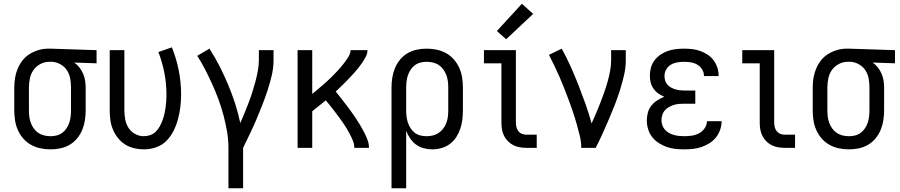

<svg xmlns="http://www.w3.org/2000/svg" viewBox="-20 -787 4790 1022"><path d="M249 8Q222 8 195.5 2.5Q169 -3 145.5 -16Q122 -29 104 -49.5Q86 -70 75 -95Q64 -120 60 -146.5Q56 -173 56 -200V-320Q56 -346 60 -371.5Q64 -397 74 -421Q84 -445 100 -465.5Q116 -486 138 -499.5Q160 -513 185 -520.5Q210 -528 236 -528Q240 -528 243.5 -528Q247 -528 250 -528L494 -520V-450L375 -454Q391 -443 403 -427.5Q415 -412 422.5 -394.5Q430 -377 433 -358Q436 -339 436 -320V-200Q436 -173 432 -147Q428 -121 418 -96.5Q408 -72 391 -51Q374 -30 351 -16.5Q328 -3 302 2.5Q276 8 249 8ZM249 -62Q266 -62 282 -66Q298 -70 311.5 -80Q325 -90 334.5 -104.5Q344 -119 349 -134.5Q354 -150 356 -166.5Q358 -183 358 -200V-320Q358 -344 354 -367.5Q350 -391 337.5 -411Q325 -431 304 -443.5Q283 -456 259 -458H250Q248 -458 246 -458Q244 -458 242 -458Q217 -458 194.5 -446Q172 -434 158 -414Q144 -394 139 -369.5Q134 -345 134 -320V-200Q134 -183 136 -166Q138 -149 144 -133Q150 -117 160 -103Q170 -89 184 -79.5Q198 -70 215 -66Q232 -62 249 -62Z M746 8Q720 8 694 2Q668 -4 646 -18Q624 -32 607.5 -53Q591 -74 581 -98Q571 -122 567.5 -148Q564 -174 564 -200V-520H642V-200Q642 -176 646.5 -151.5Q651 -127 664 -106.5Q677 -86 699 -74Q721 -62 745 -62Q763 -62 780 -68Q797 -74 809.5 -86.5Q822 -99 830.5 -114.5Q839 -130 845 -146.5Q851 -163 855 -180Q859 -197 861.5 -214.5Q864 -232 865 -249.5Q866 -267 866 -285Q866 -342 855 -399Q844 -456 823 -510L895 -535Q919 -475 931.5 -412Q944 -349 944 -284Q944 -251 940 -218Q936 -185 927.5 -153Q919 -121 904 -91Q889 -61 866 -37.5Q843 -14 811 -3Q779 8 746 8Z M1196 215V0Q1196 -44 1188.5 -87Q1181 -130 1170 -172Q1159 -214 1144 -255Q1129 -296 1111 -336Q1093 -376 1073 -415Q1053 -454 1030 -490L1095 -528Q1124 -483 1148.5 -435Q1173 -387 1194 -337Q1215 -287 1231.5 -236Q1248 -185 1259 -132Q1271 -159 1282 -186Q1293 -213 1303.5 -240.5Q1314 -268 1323 -296Q1332 -324 1339.5 -352.5Q1347 -381 1352.5 -410Q1358 -439 1358 -468V-520H1436V-468Q1436 -426 1426.5 -385.5Q1417 -345 1404 -305.5Q1391 -266 1376 -227.5Q1361 -189 1344.5 -150.5Q1328 -112 1310 -74.5Q1292 -37 1274 0V215Z M1564 0V-520H1642V-287Q1652 -295 1662 -303.5Q1672 -312 1682 -320.5Q1692 -329 1702 -337.5Q1712 -346 1721.5 -355Q1731 -364 1740.5 -373Q1750 -382 1759 -391.5Q1768 -401 1777 -410.5Q1786 -420 1794.5 -430Q1803 -440 1811 -450.5Q1819 -461 1826.5 -472Q1834 -483 1840 -495Q1846 -507 1846 -520H1936Q1936 -502 1927.5 -486Q1919 -470 1909.5 -455.5Q1900 -441 1889 -427Q1878 -413 1866 -400Q1854 -387 1842 -374Q1830 -361 1817.5 -348.5Q1805 -336 1792.5 -324Q1780 -312 1767 -300Q1781 -283 1794.5 -265.5Q1808 -248 1821.5 -230.5Q1835 -213 1848 -195Q1861 -177 1873 -159Q1885 -141 1896.5 -122Q1908 -103 1918 -83.5Q1928 -64 1936 -43Q1944 -22 1944 0H1866Q1866 -19 1859 -36.5Q1852 -54 1843.5 -70.5Q1835 -87 1825.5 -103Q1816 -119 1805 -134.5Q1794 -150 1783 -165Q1772 -180 1760.5 -195Q1749 -210 1737.5 -224.5Q1726 -239 1714 -253Q1696 -238 1678 -223.5Q1660 -209 1642 -195V0Z M2064 215V-320Q2064 -347 2068 -373Q2072 -399 2082 -423.5Q2092 -448 2109 -469Q2126 -490 2149 -503.5Q2172 -517 2198 -522.5Q2224 -528 2251 -528Q2278 -528 2304.5 -522.5Q2331 -517 2354.5 -504Q2378 -491 2396 -470.5Q2414 -450 2425 -425Q2436 -400 2440 -373.5Q2444 -347 2444 -320V-200Q2444 -175 2441 -150Q2438 -125 2430 -101.5Q2422 -78 2408.5 -57Q2395 -36 2375 -21Q2355 -6 2330.5 1Q2306 8 2281 8Q2258 8 2235.5 2Q2213 -4 2194.5 -17.5Q2176 -31 2163 -50.5Q2150 -70 2142 -91V215ZM2251 -62Q2268 -62 2284.5 -66Q2301 -70 2315 -79.5Q2329 -89 2339.5 -103Q2350 -117 2356 -133Q2362 -149 2364 -166Q2366 -183 2366 -200V-320Q2366 -337 2364 -354Q2362 -371 2356 -387Q2350 -403 2340 -417Q2330 -431 2316 -440.5Q2302 -450 2285 -454Q2268 -458 2251 -458Q2234 -458 2218 -454Q2202 -450 2188.5 -440Q2175 -430 2165.5 -415.5Q2156 -401 2151 -385.5Q2146 -370 2144 -353.5Q2142 -337 2142 -320V-200Q2142 -183 2144 -166.5Q2146 -150 2151 -134.5Q2156 -119 2165.5 -104.5Q2175 -90 2188 -80Q2201 -70 2217.5 -66Q2234 -62 2251 -62Z M2783 0Q2765 0 2747 -3Q2729 -6 2713 -14Q2697 -22 2684 -35Q2671 -48 2663 -64Q2655 -80 2652 -98Q2649 -116 2649 -134V-450H2556V-520H2726V-134Q2726 -122 2729 -110Q2732 -98 2739.5 -88.5Q2747 -79 2758.5 -74.5Q2770 -70 2783 -70H2837V0ZM2674 -578 2625 -622 2758 -767 2818 -713Z M3074 0Q3074 -33 3066 -65Q3058 -97 3049 -129Q3040 -161 3029.5 -192Q3019 -223 3007.5 -254Q2996 -285 2984 -315.5Q2972 -346 2959 -376Q2946 -406 2931.5 -436Q2917 -466 2902 -495L2970 -528Q2996 -481 3018 -432Q3040 -383 3059.5 -333Q3079 -283 3097 -232.5Q3115 -182 3129 -130Q3141 -157 3153 -184.5Q3165 -212 3175.5 -239.5Q3186 -267 3196 -295Q3206 -323 3214 -351.5Q3222 -380 3227.5 -409Q3233 -438 3233 -468V-520H3311V-468Q3311 -427 3301.5 -386Q3292 -345 3279.5 -305.5Q3267 -266 3252 -227.5Q3237 -189 3220.5 -151Q3204 -113 3187 -75Q3170 -37 3151 0Z M3622 8Q3599 8 3575 5.5Q3551 3 3528.5 -5Q3506 -13 3486 -26Q3466 -39 3451.5 -57.5Q3437 -76 3430 -99Q3423 -122 3423 -146Q3423 -167 3428.5 -187.5Q3434 -208 3447 -224.5Q3460 -241 3478 -252.5Q3496 -264 3516 -272Q3499 -279 3484 -289.5Q3469 -300 3458.5 -315Q3448 -330 3443.5 -348Q3439 -366 3439 -384Q3439 -406 3445 -427.5Q3451 -449 3464.5 -466.5Q3478 -484 3496.5 -496.5Q3515 -509 3535.5 -516Q3556 -523 3578 -525.5Q3600 -528 3622 -528Q3644 -528 3665.5 -525.5Q3687 -523 3707.5 -515.5Q3728 -508 3746.5 -496Q3765 -484 3778 -466.5Q3791 -449 3798 -428Q3805 -407 3805 -386Q3805 -385 3805 -384Q3805 -383 3805 -382H3727Q3727 -383 3727 -383.5Q3727 -384 3727 -384Q3727 -402 3717 -418Q3707 -434 3691.5 -443Q3676 -452 3658 -455Q3640 -458 3622 -458Q3604 -458 3585.5 -455Q3567 -452 3551.5 -443Q3536 -434 3526.5 -417.5Q3517 -401 3517 -383Q3517 -370 3520.5 -358Q3524 -346 3532.5 -336.5Q3541 -327 3552 -321Q3563 -315 3575 -311.5Q3587 -308 3599.5 -306.5Q3612 -305 3625 -305H3681V-235H3625Q3611 -235 3596.5 -234Q3582 -233 3568.5 -229Q3555 -225 3542 -218Q3529 -211 3519.5 -200.5Q3510 -190 3505.5 -176Q3501 -162 3501 -147Q3501 -134 3505.5 -120.5Q3510 -107 3519.5 -96.5Q3529 -86 3541.5 -79Q3554 -72 3567 -68.5Q3580 -65 3594 -63.5Q3608 -62 3622 -62Q3643 -62 3663 -65Q3683 -68 3701 -77.5Q3719 -87 3731 -104.5Q3743 -122 3743 -142Q3743 -142 3743 -142Q3743 -142 3743 -142H3821Q3821 -142 3821 -141.5Q3821 -141 3821 -141Q3821 -118 3813 -95.5Q3805 -73 3790.5 -55Q3776 -37 3756 -24.5Q3736 -12 3714 -4.5Q3692 3 3669 5.5Q3646 8 3622 8Z M4158 0Q4140 0 4122 -3Q4104 -6 4088 -14Q4072 -22 4059 -35Q4046 -48 4038 -64Q4030 -80 4027 -98Q4024 -116 4024 -134V-450H3931V-520H4101V-134Q4101 -122 4104 -110Q4107 -98 4114.5 -88.5Q4122 -79 4133.5 -74.5Q4145 -70 4158 -70H4212V0Z M4499 8Q4472 8 4445.5 2.5Q4419 -3 4395.5 -16Q4372 -29 4354 -49.5Q4336 -70 4325 -95Q4314 -120 4310 -146.5Q4306 -173 4306 -200V-320Q4306 -346 4310 -371.5Q4314 -397 4324 -421Q4334 -445 4350 -465.5Q4366 -486 4388 -499.5Q4410 -513 4435 -520.5Q4460 -528 4486 -528Q4490 -528 4493.5 -528Q4497 -528 4500 -528L4744 -520V-450L4625 -454Q4641 -443 4653 -427.5Q4665 -412 4672.5 -394.5Q4680 -377 4683 -358Q4686 -339 4686 -320V-200Q4686 -173 4682 -147Q4678 -121 4668 -96.5Q4658 -72 4641 -51Q4624 -30 4601 -16.5Q4578 -3 4552 2.5Q4526 8 4499 8ZM4499 -62Q4516 -62 4532 -66Q4548 -70 4561.5 -80Q4575 -90 4584.5 -104.5Q4594 -119 4599 -134.5Q4604 -150 4606 -166.5Q4608 -183 4608 -200V-320Q4608 -344 4604 -367.5Q4600 -391 4587.5 -411Q4575 -431 4554 -443.5Q4533 -456 4509 -458H4500Q4498 -458 4496 -458Q4494 -458 4492 -458Q4467 -458 4444.5 -446Q4422 -434 4408 -414Q4394 -394 4389 -369.5Q4384 -345 4384 -320V-200Q4384 -183 4386 -166Q4388 -149 4394 -133Q4400 -117 4410 -103Q4420 -89 4434 -79.5Q4448 -70 4465 -66Q4482 -62 4499 -62Z"/></svg>

Font: Zed Sans
Style: Regular
Weight: 400
Designer: Belleve Invis
Foundry: Belleve Invis
Version: Version 1.0.0; ttfautohint (v1.8.4)